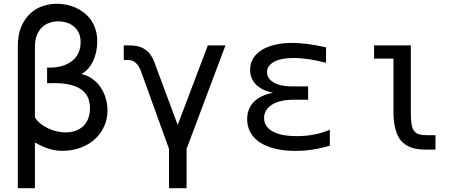

<svg xmlns="http://www.w3.org/2000/svg" viewBox="-20 -787 2448 1015"><path d="M74.2 -543.5Q74.2 -602.1 91.8 -644.3Q109.4 -686.5 138.2 -713.9Q167 -741.2 204.1 -754.2Q241.2 -767.1 280.3 -767.1Q304.7 -767.1 330.1 -762.2Q355.5 -757.3 379.2 -746.8Q402.8 -736.3 423.8 -720.2Q444.8 -704.1 460.4 -681.9Q476.1 -659.7 485.1 -631.3Q494.1 -603 494.1 -567.9Q494.1 -542 489 -516.1Q483.9 -490.2 473.4 -467Q462.9 -443.8 447 -425.3Q431.2 -406.7 410.2 -395.5Q441.9 -389.2 467.5 -370.8Q493.2 -352.5 511 -326.7Q528.8 -300.8 538.6 -268.8Q548.3 -236.8 548.3 -203.6Q548.3 -157.7 530.5 -118.7Q512.7 -79.6 481.2 -51Q449.7 -22.5 406.2 -6.3Q362.8 9.8 311.5 10.3Q293.5 10.3 276.6 8.1Q259.8 5.9 242.4 0.7Q225.1 -4.4 206.1 -12.7Q187 -21 164.6 -33.7V208H74.2ZM164.6 -167Q174.3 -149.9 191.9 -135.3Q209.5 -120.6 231.4 -109.9Q253.4 -99.1 278.1 -93Q302.7 -86.9 327.1 -86.9Q352.5 -86.9 375.7 -94.2Q398.9 -101.6 416.7 -117.2Q434.6 -132.8 445.1 -157Q455.6 -181.2 455.6 -214.8Q455.6 -282.2 408.4 -314.9Q361.3 -347.7 264.2 -347.7Q253.9 -347.7 245.6 -347.4Q237.3 -347.2 229 -346.7V-429.7Q272 -428.2 305.2 -437.5Q338.4 -446.8 360.8 -464.6Q383.3 -482.4 394.8 -507.8Q406.2 -533.2 406.2 -563.5Q406.2 -595.2 394.8 -616.5Q383.3 -637.7 366 -650.6Q348.6 -663.6 327.6 -668.9Q306.6 -674.3 287.6 -674.3Q264.2 -674.3 242.2 -666.7Q220.2 -659.2 202.9 -643.1Q185.5 -627 175 -601.6Q164.6 -576.2 164.6 -540.5Z M873.5 0 726.1 -408.2Q704.1 -469.7 658.2 -469.7H634.3V-546.9H668.5Q763.2 -546.9 794.9 -460.9L919.4 -126.5L1078.6 -546.9H1171.9L966.3 0V208H873.5Z M1542.5 10.7Q1481.4 10.7 1434.1 -1Q1386.7 -12.7 1353.8 -34.4Q1320.8 -56.2 1303.7 -87.2Q1286.6 -118.2 1286.6 -156.7Q1286.6 -185.5 1296.1 -209Q1305.7 -232.4 1323.5 -250Q1341.3 -267.6 1366.5 -279.1Q1391.6 -290.5 1423.3 -296.4Q1364.7 -308.6 1333.5 -339.8Q1302.2 -371.1 1302.2 -418Q1302.2 -450.7 1317.6 -476.8Q1333 -502.9 1361.8 -521.5Q1390.6 -540 1431.6 -550Q1472.7 -560.1 1523.9 -560.1Q1601.1 -560.1 1703.6 -536.6V-455.1Q1652.3 -468.3 1610.4 -474.4Q1568.4 -480.5 1533.2 -480.5Q1463.9 -480.5 1427.7 -459.7Q1391.6 -439 1391.6 -405.3Q1391.6 -372.1 1426.5 -351.1Q1461.4 -330.1 1527.8 -330.1H1608.9V-259.8H1531.2Q1494.6 -259.8 1465.8 -252.9Q1437 -246.1 1417 -233.4Q1397 -220.7 1386.5 -202.9Q1376 -185.1 1376 -163.1Q1376 -118.7 1419.9 -93Q1463.9 -67.4 1549.3 -67.4Q1597.7 -67.4 1641.6 -75.9Q1685.5 -84.5 1723.6 -101.1V-16.6Q1676.3 -2.9 1632.3 3.9Q1588.4 10.7 1542.5 10.7Z M2228 3.9Q2182.1 3.9 2150.4 -8.5Q2118.7 -21 2100.1 -43Q2080.1 -66.9 2070.1 -105.5Q2060.1 -144 2060.1 -194.3V-477.1H1957.5V-546.9H2151.9V-189Q2151.9 -153.8 2155.5 -131.1Q2159.2 -108.4 2168.9 -95.2Q2178.7 -82 2195.6 -77.1Q2212.4 -72.3 2238.8 -72.3H2282.2V3.9H2228Z"/></svg>

Font: Hack
Style: Regular
Weight: 400
Monospace: yes
Designer: Christopher Simpkins
Foundry: Christopher Simpkins
Version: Version 2.019; ttfautohint (v1.4.1) -l 4 -r 80 -G 350 -x 0 -